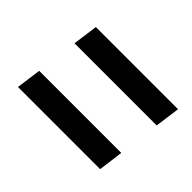

<svg xmlns="http://www.w3.org/2000/svg" viewBox="-71 -663 665 665"><g transform="rotate(45 261.0 -331.0)"><path d="M80 -407.5 92.5 -499.5H495L482.5 -407.5ZM48.5 -162 61 -253.5H463L451 -162Z"/></g></svg>

Font: Merriweather Sans Medium
Style: Italic
Weight: 500
Italic angle: -7.5°
Designer: Eben Sorkin
Foundry: Eben Sorkin
Version: Version 2.001